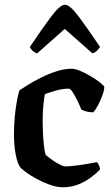

<svg xmlns="http://www.w3.org/2000/svg" viewBox="-20 -790 467 810"><path d="M246 0Q219 0 190 -10.5Q161 -21 134.5 -35.5Q108 -50 89 -64Q70 -78 65 -85Q53 -102 46 -139.5Q39 -177 39 -221Q39 -278 46 -329.5Q53 -381 62 -409Q74 -417 98 -432Q122 -447 153 -462.5Q184 -478 217.5 -489Q251 -500 283 -500Q297 -500 318.5 -491Q340 -482 362 -469Q384 -456 400 -443.5Q416 -431 420 -424Q420 -409 412 -387.5Q404 -366 393.5 -346Q383 -326 373 -316Q357 -316 343.5 -320Q330 -324 323 -328Q317 -344 307 -364.5Q297 -385 287 -400.5Q277 -416 270 -416Q243 -416 212.5 -407Q182 -398 170 -393Q166 -380 163 -346.5Q160 -313 160 -282Q160 -247 162 -215.5Q164 -184 167 -163Q170 -142 173 -137Q175 -134 191.5 -121.5Q208 -109 227 -98.5Q246 -88 257 -88Q272 -88 300 -91.5Q328 -95 354 -99.5Q380 -104 389 -106Q393 -102 397 -94Q401 -86 402 -75Q388 -60 365 -42.5Q342 -25 312 -12.5Q282 0 246 0ZM137 -565Q126 -568 117.5 -576Q109 -584 106 -592Q157 -668 195 -719Q233 -770 254 -770Q275 -770 313 -719Q351 -668 402 -592Q398 -585 389.5 -576.5Q381 -568 370 -565L253 -668Z"/></svg>

Font: Texturina 72pt
Style: Bold
Weight: 700
Designer: Guillermo Torres Carreño
Foundry: Omnibus-Type
Version: Version 1.002; ttfautohint (v1.8.3)